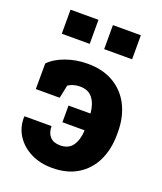

<svg xmlns="http://www.w3.org/2000/svg" viewBox="-142 -854 809 956"><g transform="rotate(20 262.5 -376.0)"><path d="M247.1 10.3Q184.1 10.3 134.5 -14.6Q85 -39.6 57.1 -82.8Q29.3 -126 30.8 -181.6L32.2 -184.6H174.8Q174.8 -149.4 193.1 -129.2Q211.4 -108.9 247.1 -108.9Q291 -108.9 312.3 -138.4Q333.5 -168 336.9 -218.8L335 -221.2H219.2V-309.6H334.5L335.4 -312Q331.1 -359.9 308.6 -389.2Q286.1 -418.5 241.2 -418.5Q222.7 -418.5 206.8 -413.6Q190.9 -408.7 179.2 -400.9L164.6 -331.1H38.1L38.6 -466.8Q68.4 -498.5 122.8 -518.3Q177.2 -538.1 238.8 -538.1Q320.3 -538.1 377.7 -503.9Q435.1 -469.7 465.3 -409.2Q495.6 -348.6 495.6 -270V-256.8Q495.6 -178.2 466.6 -117.9Q437.5 -57.6 382.1 -23.7Q326.7 10.3 247.1 10.3ZM290 -634.3V-761.7H438V-634.3ZM65.4 -634.3V-761.7H213.4V-634.3Z"/></g></svg>

Font: Roboto Slab ExtraBold
Style: Regular
Weight: 800
Designer: Google
Version: Version 2.001; ttfautohint (v1.8.3)